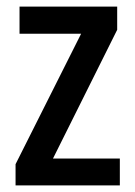

<svg xmlns="http://www.w3.org/2000/svg" viewBox="-20 -560 407 580"><path d="M342 0V-81H140L334 -470V-540H39V-458H225L27 -64V0Z"/></svg>

Font: Noto Sans Khmer UI Condensed Medium
Style: Regular
Weight: 500
Width: 3
Designer: Danh Hong and the Monotype Design Team
Foundry: Monotype Imaging Inc.
Version: Version 2.002